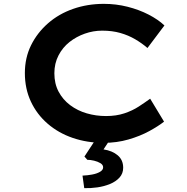

<svg xmlns="http://www.w3.org/2000/svg" viewBox="-20 -731 971 996"><path d="M518 10Q432 10 357.5 -15.5Q283 -41 227 -89.5Q171 -138 140 -204.5Q109 -271 109 -352Q109 -431 141 -496Q173 -561 229 -610Q285 -659 359.5 -685Q434 -711 519 -711Q582 -711 641.5 -696Q701 -681 750.5 -655.5Q800 -630 833 -599L745 -482Q716 -507 681 -527.5Q646 -548 604 -560Q562 -572 510 -572Q464 -572 420 -556.5Q376 -541 340.5 -513Q305 -485 283.5 -443.5Q262 -402 262 -351Q262 -297 284 -255.5Q306 -214 344 -185.5Q382 -157 430 -143Q478 -129 530 -129Q583 -129 625 -143Q667 -157 700 -178.5Q733 -200 759 -219L831 -100Q802 -77 754.5 -51Q707 -25 646.5 -7.5Q586 10 518 10ZM417 245 408 180Q433 179 457.5 174.5Q482 170 498.5 160.5Q515 151 515 137Q515 124 501 115.5Q487 107 468 102.5Q449 98 433 98L418 81L487 -24H562L517 44Q563 51 591 75Q619 99 619 139Q619 169 600 190Q581 211 550.5 223.5Q520 236 485 241Q450 246 417 245Z"/></svg>

Font: Lexend Tera SemiBold
Style: Regular
Weight: 600
Version: Version 1.007